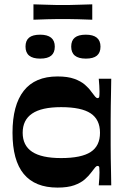

<svg xmlns="http://www.w3.org/2000/svg" viewBox="-20 -858 587 889"><path d="M246.3 10.6Q142.2 10.6 90.1 -52.3Q37.9 -115.3 37.9 -243.3Q37.9 -371.4 90.1 -437.7Q142.2 -504 246.3 -504Q293.6 -504 324 -493Q354.3 -482 373 -465.9Q391.6 -449.7 402.3 -434.1Q414.6 -417.4 420.6 -410.6Q426.6 -403.7 431.6 -403.7Q438.7 -403.7 439.7 -410.9Q440.7 -418 440.7 -434Q440.7 -444.4 439.8 -460.5Q439 -476.7 437.3 -493.4H495.1Q494.8 -464.2 494.1 -431.7Q493.4 -399.2 492.9 -366Q492.4 -332.8 492.4 -301.8Q492.4 -270.7 492.4 -243.3Q492.4 -216.7 492.4 -186.3Q492.4 -155.9 492.9 -124Q493.4 -92.1 494.1 -60.7Q494.8 -29.2 495.1 0H437.3Q439 -16.7 439.8 -33Q440.7 -49.4 440.7 -60.4Q440.7 -75.7 439.7 -82.7Q438.7 -89.7 431.6 -89.7Q426.6 -89.7 420.6 -82.8Q414.6 -76 402.3 -59.3Q391.6 -44.3 373 -27.8Q354.3 -11.3 324 -0.3Q293.6 10.6 246.3 10.6ZM263 -126.1Q356.4 -126.1 399.7 -154.2Q443 -182.2 443 -243.3Q443 -304.5 399.7 -333.2Q356.4 -361.9 263 -361.9Q172.7 -361.9 128.9 -332.2Q85 -302.5 85 -243.3Q85 -184.2 128.9 -155.1Q172.7 -126.1 263 -126.1ZM165.9 -586.6Q98.1 -586.6 98.1 -642.2Q98.1 -670.1 114.6 -683.7Q131.1 -697.4 165.9 -697.4Q199.3 -697.4 216.5 -683.6Q233.7 -669.7 233.7 -642Q233.7 -614.3 217.2 -600.5Q200.6 -586.6 165.9 -586.6ZM377.5 -586.6Q309.7 -586.6 309.7 -642.2Q309.7 -670.1 326.2 -683.7Q342.7 -697.4 377.5 -697.4Q410.9 -697.4 428.1 -683.6Q445.3 -669.7 445.3 -642Q445.3 -614.3 428.8 -600.5Q412.2 -586.6 377.5 -586.6ZM134.9 -766.7V-837.9Q177 -836.9 199.5 -836Q222 -835.2 237.3 -835Q252.7 -834.9 270.7 -834.9Q289.7 -834.9 304.7 -835Q319.7 -835.2 342.7 -836Q365.8 -836.9 407.2 -837.9V-766.7Q365.8 -768.4 342.7 -768.9Q319.7 -769.4 304.5 -769.6Q289.4 -769.7 270.4 -769.7Q252.3 -769.7 237.2 -769.6Q222 -769.4 199.5 -768.9Q177 -768.4 134.9 -766.7Z"/></svg>

Font: Ojuju ExtraLight
Style: Regular
Weight: 200
Designer: Chisaokwu Joboson, Mirko Velimirovic
Foundry: Udi Foundry
Version: Version 1.000